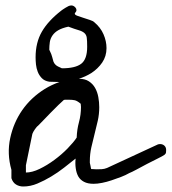

<svg xmlns="http://www.w3.org/2000/svg" viewBox="-20 -677 624 698"><path d="M109.4 -468.8Q109.4 -522.5 132.3 -562Q155.3 -601.6 203.1 -638.7Q204.1 -639.6 208.5 -642.6Q212.9 -645.5 218.3 -648.9Q223.6 -652.3 229 -654.8Q234.4 -657.2 239.3 -657.2Q246.1 -657.2 252 -651.9Q257.8 -646.5 257.8 -640.6V-638.7Q257.8 -636.7 255.4 -633.3Q252.9 -629.9 252 -628.9V-627Q252 -623 261.2 -619.6Q270.5 -616.2 282.7 -612.3Q294.9 -608.4 306.6 -604.5Q318.4 -600.6 322.3 -596.7Q345.7 -577.1 356.4 -552.2Q367.2 -527.3 367.2 -502Q367.2 -472.7 351.6 -449.7Q335.9 -426.8 311.5 -411.1Q291 -398.4 266.6 -390.6H267.6Q289.1 -390.6 303.2 -381.3Q317.4 -372.1 325.7 -357.4Q334 -342.8 337.4 -324.2Q340.8 -305.7 340.8 -287.1Q340.8 -261.7 335.4 -237.8Q330.1 -213.9 323.7 -189.5Q317.4 -165 312 -141.1Q306.6 -117.2 306.6 -90.8V-85Q307.6 -83 309.1 -73.7Q310.5 -64.5 311.5 -62.5Q313.5 -62.5 321.3 -62Q329.1 -61.5 331.1 -61.5Q340.8 -61.5 350.1 -62Q359.4 -62.5 369.1 -66.4L554.7 -152.3Q555.7 -152.3 558.1 -152.8Q560.5 -153.3 561.5 -153.3Q571.3 -153.3 577.6 -147.5Q584 -141.6 584 -131.8Q584 -127 583.5 -122.6Q583 -118.2 578.1 -114.3Q571.3 -109.4 553.2 -100.6Q535.2 -91.8 514.6 -81.1Q494.1 -70.3 476.1 -60.5Q458 -50.8 450.2 -47.9Q436.5 -40 419.9 -33.7Q403.3 -27.3 385.7 -21.5Q368.2 -15.6 351.1 -12.2Q334 -8.8 320.3 -8.8Q298.8 -8.8 285.2 -16.1Q271.5 -23.4 264.6 -35.6Q257.8 -47.9 255.4 -64.9Q252.9 -82 254.9 -100.6Q235.4 -85 212.9 -67.4Q190.4 -49.8 166 -35.2Q141.6 -20.5 116.2 -9.8Q90.8 1 64.5 1Q49.8 1 38.1 -6.3Q26.4 -13.7 21.5 -29.3Q21.5 -32.2 21.5 -43.9Q21.5 -55.7 21.5 -59.6Q4.9 -118.2 17.1 -174.8Q29.3 -231.4 61 -276.9Q92.8 -322.3 142.6 -353.5Q168 -369.1 196.3 -378.9H195.3Q190.4 -378.9 176.8 -379.4Q163.1 -379.9 159.2 -379.9Q141.6 -382.8 131.8 -393.1Q122.1 -403.3 117.2 -416Q112.3 -428.7 110.8 -442.4Q109.4 -456.1 109.4 -468.8ZM74.2 -49.8Q96.7 -49.8 124 -63Q151.4 -76.2 177.7 -95.7Q204.1 -115.2 225.6 -137.2Q247.1 -159.2 258.8 -176.8Q259.8 -206.1 267.1 -232.9Q274.4 -259.8 274.4 -288.1Q274.4 -290 273.9 -293.9Q273.4 -297.9 273.4 -299.8Q260.7 -310.5 252 -312.5Q243.2 -314.5 228.5 -314.5H219.7Q213.9 -314.5 211.9 -313.5Q206.1 -308.6 192.4 -295.4Q178.7 -282.2 163.6 -266.6Q148.4 -251 135.3 -237.3Q122.1 -223.6 117.2 -218.8Q116.2 -218.8 113.3 -215.3Q110.4 -211.9 106.9 -207Q103.5 -202.1 101.1 -197.8Q98.6 -193.4 97.7 -190.4L74.2 -76.2ZM159.2 -496.1Q168 -478.5 169.9 -469.2Q171.9 -460 174.3 -453.1Q176.8 -446.3 182.6 -440.9Q188.5 -435.5 205.1 -428.7Q253.9 -428.7 275.4 -445.3Q296.9 -461.9 296.9 -506.8Q296.9 -529.3 295.4 -540Q293.9 -550.8 286.6 -557.1Q279.3 -563.5 265.6 -567.4Q252 -571.3 228.5 -580.1Q206.1 -575.2 192.4 -567.4Q178.7 -559.6 170.9 -548.3Q163.1 -537.1 161.1 -523.9Q159.2 -510.7 159.2 -496.1Z"/></svg>

Font: Cedarville Cursive
Style: Regular
Weight: 400
Designer: Kimberly Geswein
Foundry: Kimberly Geswein
Version: Version 1.001 2010